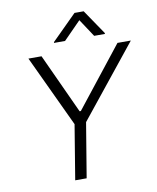

<svg xmlns="http://www.w3.org/2000/svg" viewBox="-99 -1014 894 1091"><g transform="rotate(-10 347.5 -469.0)"><path d="M103.7 -727.3H179.3L338.1 -382.1H345.2L617.5 -727.3H694.6L363.6 -315L311.4 0H245.4L297.2 -315ZM262.1 -789.8 263.1 -794.7 406.6 -937.5H459.5L556.5 -794.7L555.8 -789.8H494L426.5 -892L326 -789.8Z"/></g></svg>

Font: Inter P Light
Style: Italic
Weight: 300
Italic angle: 9.39999°
Designer: Rasmus Andersson
Foundry: rsms
Version: Version 3.018;git-588b23468